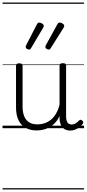

<svg xmlns="http://www.w3.org/2000/svg" viewBox="-20 -1016 686 1522"><path d="M270 18Q222 18 185 -1.5Q148 -21 127.5 -61.5Q107 -102 107 -166V-496Q107 -505 113 -509.5Q119 -514 132 -514Q146 -514 152.5 -509.5Q159 -505 159 -496V-171Q159 -127 171.5 -95.5Q184 -64 210 -47Q236 -30 277 -30Q306 -30 333 -39Q360 -48 383 -66.5Q406 -85 424 -115Q442 -145 452 -186V-496Q452 -506 458.5 -510.5Q465 -515 479 -515Q492 -515 498 -510.5Q504 -506 504 -496V-93Q504 -73 508.5 -58.5Q513 -44 523 -36.5Q533 -29 547 -29Q557 -29 567 -32.5Q577 -36 587 -43Q597 -50 607 -61Q613 -67 620 -66.5Q627 -66 633 -59Q638 -54 639.5 -47Q641 -40 636 -34Q625 -19 609 -7Q593 5 575 12Q557 19 537 19Q517 19 502 13Q487 7 476 -5Q465 -17 459 -35Q453 -53 452 -76V-97Q437 -63 415.5 -41Q394 -19 370 -6Q346 7 320.5 12.5Q295 18 270 18ZM212 -623Q203 -623 193.5 -628.5Q184 -634 184 -643Q184 -646 184.5 -648.5Q185 -651 187 -657L273 -824Q276 -830 280 -833.5Q284 -837 290 -837Q297 -837 305.5 -833.5Q314 -830 320.5 -824.5Q327 -819 327 -812Q327 -808 326 -804.5Q325 -801 322 -796L226 -634Q223 -629 219.5 -626Q216 -623 212 -623ZM368 -623Q359 -623 349.5 -628.5Q340 -634 340 -643Q340 -646 340.5 -648.5Q341 -651 343 -657L435 -824Q439 -830 442.5 -833.5Q446 -837 453 -837Q460 -837 468 -833.5Q476 -830 482.5 -824.5Q489 -819 489 -812Q489 -808 488 -804.5Q487 -801 484 -796L382 -634Q378 -629 375 -626Q372 -623 368 -623ZM0 476H646V486H0ZM0 -20H646V0H0ZM0 -505H646V-500H0ZM0 -996H646V-986H0Z"/></svg>

Font: Playwrite PL Guides
Style: Regular
Weight: 400
Designer: Veronika Burian, José Scaglione
Foundry: TypeTogether
Version: Version 1.003